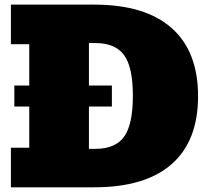

<svg xmlns="http://www.w3.org/2000/svg" viewBox="-20 -797 898 817"><path d="M26.4 0V-168.5H104.5V-608.9H26.4V-777.3H380.9Q597.2 -777.3 710 -678Q822.8 -578.6 822.8 -387.7Q822.8 -197.3 710.4 -98.6Q598.1 0 380.4 0ZM358.4 -163.6H385.3Q471.2 -163.6 508.3 -215.6Q545.4 -267.6 545.4 -389.2Q545.4 -510.3 508.3 -562Q471.2 -613.8 385.3 -613.8H358.4ZM41 -343.8V-433.1H456.1V-343.8Z"/></svg>

Font: Bevan
Style: Regular
Weight: 400
Designer: Vernon Adams
Foundry: Vernon Adams
Version: Version 2.100; ttfautohint (v1.8.3)